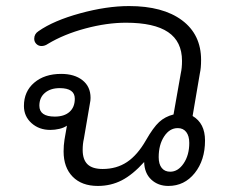

<svg xmlns="http://www.w3.org/2000/svg" viewBox="-20 -604 769 634"><path d="M190 -104Q190 -124 193 -143L201 -189Q191 -182 176 -178.5Q161 -175 146 -175Q109 -175 84 -197.5Q59 -220 59 -254Q59 -302 93 -331Q127 -360 182 -360Q226 -360 252.5 -339Q279 -318 279 -281Q279 -272 277 -263L257 -146Q253 -129 253 -109Q253 -77 269 -61.5Q285 -46 319 -46Q365 -46 399.5 -69Q434 -92 462 -141Q486 -183 505.5 -201Q525 -219 553 -226L577 -362Q581 -379 581 -403Q581 -467 535 -498Q489 -529 396 -529Q333 -529 262 -510Q191 -491 138 -459Q128 -452 117 -452Q107 -452 100 -459Q93 -466 93 -476Q93 -492 107 -501Q157 -536 244.5 -560Q332 -584 406 -584Q518 -584 581 -537Q644 -490 644 -406Q644 -379 640 -362L616 -221Q657 -197 657 -140Q657 -75 623 -32.5Q589 10 536 10Q502 10 479.5 -11Q457 -32 456 -69Q418 -27 382 -8.5Q346 10 303 10Q250 10 220 -20.5Q190 -51 190 -104ZM227 -278Q227 -313 177 -313Q147 -313 128.5 -297.5Q110 -282 110 -255Q110 -219 161 -219Q192 -219 209.5 -234.5Q227 -250 227 -278ZM605 -132Q605 -155 595 -168Q585 -181 567 -181Q540 -181 522 -153.5Q504 -126 504 -85Q504 -62 514 -49.5Q524 -37 542 -37Q568 -37 586.5 -64.5Q605 -92 605 -132Z"/></svg>

Font: Kodchasan Light
Style: Italic
Weight: 300
Italic angle: -10°
Version: Version 1.000; ttfautohint (v1.6)